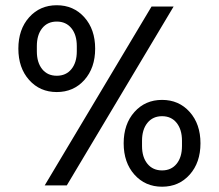

<svg xmlns="http://www.w3.org/2000/svg" viewBox="-20 -705 832 730"><path d="M149.9 0 556.2 -680.2H640.1L233.9 0ZM90.8 -400.9Q49.8 -446.8 49.8 -520Q49.8 -593.3 90.8 -639.2Q131.8 -685.1 195.8 -685.1Q259.8 -685.1 300.8 -639.2Q341.8 -593.3 341.8 -520Q341.8 -446.8 300.8 -400.9Q259.8 -355 195.8 -355Q131.8 -355 90.8 -400.9ZM120.1 -509.8Q120.1 -467.3 140.4 -442.1Q160.6 -417 195.8 -417Q231 -417 251.5 -442.1Q272 -467.3 272 -509.8V-529.8Q272 -572.3 251.5 -597.7Q231 -623 195.8 -623Q160.6 -623 140.4 -597.7Q120.1 -572.3 120.1 -529.8ZM491.2 -41Q450.2 -86.9 450.2 -160.2Q450.2 -233.4 491.2 -279.3Q532.2 -325.2 596.2 -325.2Q660.2 -325.2 701.2 -279.3Q742.2 -233.4 742.2 -160.2Q742.2 -86.9 701.2 -41Q660.2 4.9 596.2 4.9Q532.2 4.9 491.2 -41ZM520 -149.9Q520 -107.4 540.5 -82.3Q561 -57.1 596.2 -57.1Q631.3 -57.1 651.6 -82.3Q671.9 -107.4 671.9 -149.9V-169.9Q671.9 -212.4 651.6 -237.8Q631.3 -263.2 596.2 -263.2Q561 -263.2 540.5 -237.8Q520 -212.4 520 -169.9Z"/></svg>

Font: TASA Orbiter Text
Style: Regular
Weight: 400
Designer: Weizhong Zhang
Version: Version 1.000;Glyphs 3.1.2 (3151)